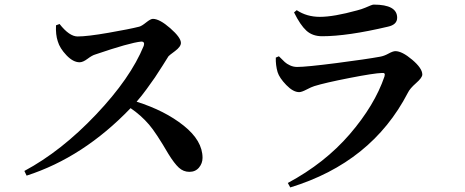

<svg xmlns="http://www.w3.org/2000/svg" viewBox="-20 -779 2040 842"><path d="M225.6 -668 241.2 -673.8Q284.2 -619.1 320.3 -619.1Q363.3 -619.1 456.1 -635.3Q548.8 -651.4 590.8 -662.1Q601.6 -665 621.1 -680.7Q640.6 -696.3 650.4 -696.3Q679.7 -696.3 726.6 -655.3Q773.4 -614.3 773.4 -590.8Q773.4 -574.2 747.1 -554.7Q720.7 -535.2 718.8 -532.2Q713.9 -524.4 693.4 -491.7Q672.9 -459 659.2 -439Q645.5 -418.9 623 -388.2Q600.6 -357.4 579.1 -333Q703.1 -293.9 785.6 -228Q868.2 -162.1 868.2 -86.9Q868.2 -62.5 852.5 -43.9Q836.9 -25.4 810.5 -25.4Q784.2 -25.4 764.2 -43.9Q744.1 -62.5 718.8 -103.5Q664.1 -197.3 633.8 -232.4Q598.6 -273.4 552.7 -304.7Q345.7 -88.9 96.7 -8.8L86.9 -29.3Q249 -116.2 400.9 -276.4Q552.7 -436.5 610.4 -578.1Q616.2 -596.7 599.6 -596.7Q548.8 -591.8 397.5 -540Q383.8 -536.1 363.8 -521Q343.8 -505.9 329.1 -505.9Q300.8 -505.9 271.5 -536.6Q242.2 -567.4 233.4 -597.7Q223.6 -627 225.6 -668Z M1197.3 -462.9Q1188.5 -493.2 1189.5 -526.4L1203.1 -532.2Q1220.7 -514.6 1229 -506.8Q1237.3 -499 1252 -492.2Q1266.6 -485.4 1283.2 -485.4Q1323.2 -485.4 1455.6 -502.4Q1587.9 -519.5 1646.5 -530.3Q1664.1 -533.2 1683.6 -543.9Q1703.1 -554.7 1713.9 -554.7Q1743.2 -554.7 1787.6 -517.1Q1832 -479.5 1832 -452.1Q1832 -438.5 1804.7 -414.6Q1777.3 -390.6 1768.6 -372.1Q1610.4 -66.4 1252.9 43L1242.2 23.4Q1404.3 -63.5 1513.7 -190.4Q1623 -317.4 1666 -443.4Q1668.9 -453.1 1666 -456.5Q1663.1 -460 1655.3 -459Q1620.1 -458 1512.7 -437Q1405.3 -416 1358.4 -401.4Q1345.7 -397.5 1324.2 -386.2Q1302.7 -375 1292 -375Q1265.6 -375 1235.4 -406.2Q1205.1 -437.5 1197.3 -462.9ZM1721.7 -701.2Q1721.7 -670.9 1681.6 -662.1Q1503.9 -620.1 1392.6 -620.1Q1350.6 -620.1 1323.7 -644.5Q1296.9 -668.9 1269.5 -724.6L1281.2 -734.4Q1325.2 -705.1 1382.8 -705.1Q1443.4 -705.1 1545.9 -733.4Q1565.4 -738.3 1581.5 -745.1Q1597.7 -752 1606 -755.4Q1614.3 -758.8 1619.1 -758.8Q1721.7 -758.8 1721.7 -701.2Z"/></svg>

Font: GenRyuMin TW TTF Bold
Style: Regular
Weight: 700
Version: Version 1.300